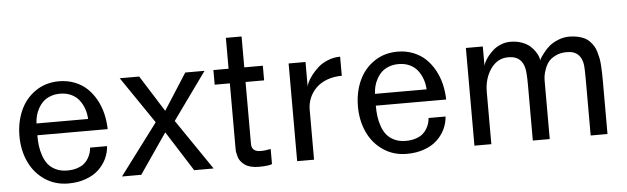

<svg xmlns="http://www.w3.org/2000/svg" viewBox="-46 -849 3337 1022"><g transform="rotate(-5 1622.5 -337.5)"><path d="M283.2 12.2Q211.9 12.2 157 -24.9Q102.1 -62 73.5 -124Q44.9 -186 44.9 -261.2Q44.9 -336.9 72.5 -398.4Q100.1 -460 154.3 -497.1Q208.5 -534.2 279.8 -534.2Q324.7 -534.2 363.3 -519Q401.9 -503.9 429.2 -477.8Q456.5 -451.7 476.1 -416.5Q495.6 -381.3 505.4 -341.1Q515.1 -300.8 516.1 -257.8H140.1Q140.1 -227.5 143.3 -201.7Q146.5 -175.8 156 -148.2Q165.5 -120.6 180.9 -101.3Q196.3 -82 222.4 -69.6Q248.5 -57.1 283.2 -57.1Q312.5 -57.1 335.7 -64.7Q358.9 -72.3 372.8 -83.7Q386.7 -95.2 396 -110.8Q405.3 -126.5 409.2 -140.1Q413.1 -153.8 414.1 -168H504.9Q502.4 -132.3 487.1 -100.3Q471.7 -68.4 444.6 -43Q417.5 -17.6 375.7 -2.7Q334 12.2 283.2 12.2ZM279.8 -467.8Q251 -467.8 227.5 -458.7Q204.1 -449.7 188.7 -434.8Q173.3 -419.9 162.6 -400.4Q151.9 -380.9 147 -361.1Q142.1 -341.3 141.1 -320.8H417Q415.5 -349.6 406.7 -375Q397.9 -400.4 381.8 -421.6Q365.7 -442.9 339.6 -455.3Q313.5 -467.8 279.8 -467.8Z M955.6 0 819.8 -213.9 672.9 0H569.8L773.9 -272L603.5 -522H707.5L829.6 -328.1L953.6 -522H1056.6L875.5 -270L1059.6 0Z M1185.1 -116.2V-443.8H1104V-522H1185.1V-687H1269V-522H1368.2V-443.8H1269V-112.8Q1269 -70.8 1317.4 -70.8Q1331.1 -70.8 1344.5 -72.5Q1357.9 -74.2 1364.3 -75.7L1371.1 -77.1V3.9Q1350.1 12.2 1300.3 12.2Q1275.9 12.2 1256.8 7.1Q1237.8 2 1226.1 -6.6Q1214.4 -15.1 1205.3 -26.1Q1196.3 -37.1 1192.9 -48.8Q1189.5 -60.5 1187 -72.3Q1184.6 -84 1185.1 -93.8Q1185.5 -103.5 1185.1 -110.8Q1185.1 -114.7 1185.1 -116.2Z M1596.2 -267.1V0H1505.9V-522H1596.2V-389.2Q1596.2 -397 1603.8 -413.3Q1611.3 -429.7 1627.2 -450.4Q1643.1 -471.2 1664.1 -490Q1685.1 -508.8 1716.6 -521.5Q1748 -534.2 1782.2 -534.2V-432.1Q1738.8 -432.1 1703.1 -418.7Q1667.5 -405.3 1644.3 -382.3Q1621.1 -359.4 1608.6 -329.6Q1596.2 -299.8 1596.2 -267.1Z M2091.8 12.2Q2020.5 12.2 1965.6 -24.9Q1910.6 -62 1882.1 -124Q1853.5 -186 1853.5 -261.2Q1853.5 -336.9 1881.1 -398.4Q1908.7 -460 1962.9 -497.1Q2017.1 -534.2 2088.4 -534.2Q2133.3 -534.2 2171.9 -519Q2210.4 -503.9 2237.8 -477.8Q2265.1 -451.7 2284.7 -416.5Q2304.2 -381.3 2314 -341.1Q2323.7 -300.8 2324.7 -257.8H1948.7Q1948.7 -227.5 1951.9 -201.7Q1955.1 -175.8 1964.6 -148.2Q1974.1 -120.6 1989.5 -101.3Q2004.9 -82 2031 -69.6Q2057.1 -57.1 2091.8 -57.1Q2121.1 -57.1 2144.3 -64.7Q2167.5 -72.3 2181.4 -83.7Q2195.3 -95.2 2204.6 -110.8Q2213.9 -126.5 2217.8 -140.1Q2221.7 -153.8 2222.7 -168H2313.5Q2311 -132.3 2295.7 -100.3Q2280.3 -68.4 2253.2 -43Q2226.1 -17.6 2184.3 -2.7Q2142.6 12.2 2091.8 12.2ZM2088.4 -467.8Q2059.6 -467.8 2036.1 -458.7Q2012.7 -449.7 1997.3 -434.8Q1981.9 -419.9 1971.2 -400.4Q1960.4 -380.9 1955.6 -361.1Q1950.7 -341.3 1949.7 -320.8H2225.6Q2224.1 -349.6 2215.3 -375Q2206.5 -400.4 2190.4 -421.6Q2174.3 -442.9 2148.2 -455.3Q2122.1 -467.8 2088.4 -467.8Z M2543.5 -278.8V0H2453.1V-522H2543.5V-416Q2543.5 -422.9 2549.6 -436.3Q2555.7 -449.7 2568.6 -466.6Q2581.5 -483.4 2598.4 -498.5Q2615.2 -513.7 2639.9 -523.9Q2664.6 -534.2 2691.4 -534.2Q2724.6 -534.2 2751.7 -524.4Q2778.8 -514.6 2794.9 -500.5Q2811 -486.3 2822 -470Q2833 -453.6 2837.2 -441.4Q2841.3 -429.2 2841.3 -421.9Q2843.3 -426.3 2847.4 -433.8Q2851.6 -441.4 2866.7 -460.9Q2881.8 -480.5 2899.2 -495.1Q2916.5 -509.8 2945.6 -522Q2974.6 -534.2 3006.3 -534.2Q3031.2 -534.2 3051.8 -529.5Q3072.3 -524.9 3087.4 -517.6Q3102.5 -510.3 3114.5 -497.6Q3126.5 -484.9 3134.5 -472.2Q3142.6 -459.5 3148.2 -440.7Q3153.8 -421.9 3157 -406.2Q3160.2 -390.6 3161.6 -367.7Q3163.1 -344.7 3163.6 -327.9Q3164.1 -311 3164.1 -286.1V0H3074.2V-300.8Q3074.2 -362.3 3070.8 -382.8Q3059.6 -442.4 3007.3 -451.7Q2997.1 -453.1 2985.4 -453.1Q2952.1 -453.1 2926.8 -440.9Q2901.4 -428.7 2888.4 -412.4Q2875.5 -396 2867.4 -374Q2859.4 -352.1 2857.4 -337.4Q2855.5 -322.8 2855.5 -310.1V0H2765.1V-292Q2765.1 -360.8 2759.3 -386.2Q2746.1 -443.4 2693.8 -451.7Q2684.6 -453.1 2673.3 -453.1Q2615.2 -453.1 2579.3 -401.9Q2543.5 -350.6 2543.5 -278.8Z"/></g></svg>

Font: Standard
Style: Regular
Weight: 400
Designer: Bryce Wilner
Version: Version 2.000;PS 2.0;hotconv 16.6.51;makeotf.lib2.5.65220 DE